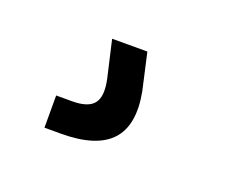

<svg xmlns="http://www.w3.org/2000/svg" viewBox="-45 -62 330 279"><g transform="rotate(20 120.0 77.5)"><path d="M41.4 155.1V105.3H66.2Q91 105.3 99.6 94Q108.3 82.7 102.7 56.9L89.6 0H144.1L156.9 56.9Q166.3 106.6 143.9 130.8Q121.6 155.1 66.6 155.1Z"/></g></svg>

Font: Big Shoulders Stencil Text SC Thin
Style: Regular
Weight: 100
Designer: Patric King
Foundry: XO Type Co
Version: Version 2.001